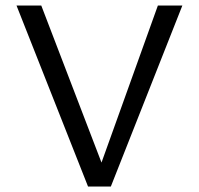

<svg xmlns="http://www.w3.org/2000/svg" viewBox="-20 -678 723 698"><path d="M554 -658H643L383 0H300L40 -658H130L349 -87Z"/></svg>

Font: EauTestInfant Medium
Style: Regular
Weight: 500
Designer: Christian Thalmann (Catharsis Fonts)
Version: Version 0.001;PS 000.001;hotconv 1.0.88;makeotf.lib2.5.64775